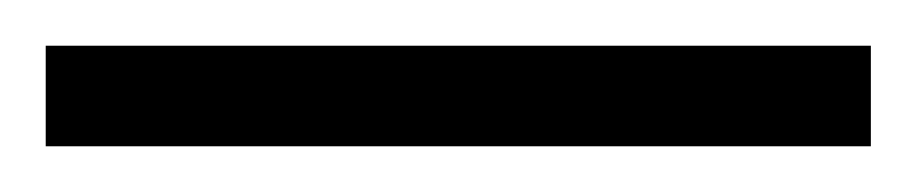

<svg xmlns="http://www.w3.org/2000/svg" viewBox="-22 -23 401 84"><path d="M-2 41V-3H359V41Z"/></svg>

Font: Noto Sans Telugu UI ExtraCondensed Light
Style: Regular
Weight: 300
Width: 2
Designer: Jelle Bosma - Monotype Design Team
Foundry: Monotype Imaging Inc.
Version: Version 2.005; ttfautohint (v1.8.4.7-5d5b)